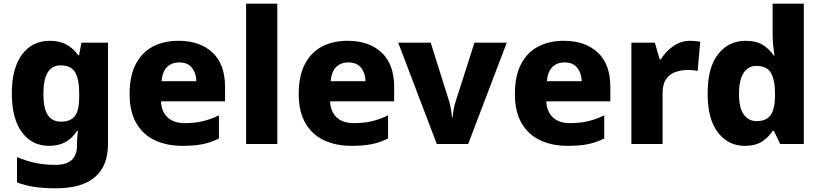

<svg xmlns="http://www.w3.org/2000/svg" viewBox="-20 -780 4447 1040"><path d="M249 -559Q303 -559 341 -538Q379 -517 404 -480H408L421 -549H565V1Q565 118 494.5 179Q424 240 282 240Q220 240 170 233Q120 226 72 208V71Q123 92 172 102.5Q221 113 282 113Q397 113 397 8V-3Q397 -17 398.5 -35.5Q400 -54 402 -71H397Q373 -32 335.5 -11Q298 10 246 10Q153 10 98.5 -64Q44 -138 44 -274Q44 -411 99.5 -485Q155 -559 249 -559ZM308 -426Q215 -426 215 -271Q215 -194 238.5 -157.5Q262 -121 310 -121Q363 -121 386 -152Q409 -183 409 -254V-275Q409 -352 386.5 -389Q364 -426 308 -426Z M947 -559Q1063 -559 1131 -495.5Q1199 -432 1199 -309V-231H852Q854 -177 887 -145Q920 -113 981 -113Q1033 -113 1076.5 -123Q1120 -133 1166 -155V-30Q1125 -9 1079.5 0.5Q1034 10 967 10Q884 10 819.5 -20Q755 -50 718.5 -112.5Q682 -175 682 -271Q682 -368 715 -432Q748 -496 807.5 -527.5Q867 -559 947 -559ZM950 -442Q911 -442 885.5 -417.5Q860 -393 855 -340H1044Q1043 -383 1020 -412.5Q997 -442 950 -442Z M1482 0H1313V-760H1482Z M1863 -559Q1979 -559 2047 -495.5Q2115 -432 2115 -309V-231H1768Q1770 -177 1803 -145Q1836 -113 1897 -113Q1949 -113 1992.5 -123Q2036 -133 2082 -155V-30Q2041 -9 1995.5 0.5Q1950 10 1883 10Q1800 10 1735.5 -20Q1671 -50 1634.5 -112.5Q1598 -175 1598 -271Q1598 -368 1631 -432Q1664 -496 1723.5 -527.5Q1783 -559 1863 -559ZM1866 -442Q1827 -442 1801.5 -417.5Q1776 -393 1771 -340H1960Q1959 -383 1936 -412.5Q1913 -442 1866 -442Z M2346 0 2137 -549H2313L2413 -231Q2418 -214 2422.5 -189.5Q2427 -165 2428 -145H2432Q2433 -166 2437.5 -189Q2442 -212 2448 -230L2550 -549H2725L2516 0Z M3034 -559Q3150 -559 3218 -495.5Q3286 -432 3286 -309V-231H2939Q2941 -177 2974 -145Q3007 -113 3068 -113Q3120 -113 3163.5 -123Q3207 -133 3253 -155V-30Q3212 -9 3166.5 0.5Q3121 10 3054 10Q2971 10 2906.5 -20Q2842 -50 2805.5 -112.5Q2769 -175 2769 -271Q2769 -368 2802 -432Q2835 -496 2894.5 -527.5Q2954 -559 3034 -559ZM3037 -442Q2998 -442 2972.5 -417.5Q2947 -393 2942 -340H3131Q3130 -383 3107 -412.5Q3084 -442 3037 -442Z M3719 -559Q3732 -559 3748 -557.5Q3764 -556 3773 -554L3759 -396Q3750 -398 3736 -399.5Q3722 -401 3705 -401Q3673 -401 3641.5 -391Q3610 -381 3589.5 -353.5Q3569 -326 3569 -275V0H3400V-549H3527L3553 -459H3560Q3584 -500 3626 -529.5Q3668 -559 3719 -559Z M4014 10Q3925 10 3869 -62Q3813 -134 3813 -274Q3813 -415 3870 -487Q3927 -559 4019 -559Q4077 -559 4113 -536Q4149 -513 4171 -479H4175Q4172 -497 4168.5 -530.5Q4165 -564 4165 -597V-760H4334V0H4206L4172 -71H4165Q4144 -37 4108 -13.5Q4072 10 4014 10ZM4078 -124Q4132 -124 4154.5 -157Q4177 -190 4178 -257V-272Q4178 -345 4156.5 -384Q4135 -423 4076 -423Q4033 -423 4008 -385Q3983 -347 3983 -271Q3983 -196 4008.5 -160Q4034 -124 4078 -124Z"/></svg>

Font: Noto Sans Tamil ExtraBold
Style: Regular
Weight: 800
Designer: Jelle Bosma - Monotype Design Team
Foundry: Monotype Imaging Inc.
Version: Version 2.004; ttfautohint (v1.8.4.7-5d5b)